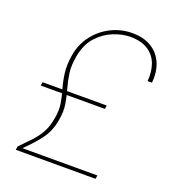

<svg xmlns="http://www.w3.org/2000/svg" viewBox="-130 -813 826 914"><g transform="rotate(20 282.5 -356.0)"><path d="M53 0 56 -18Q85 -48 109.5 -73.5Q134 -99 151.5 -130Q169 -161 176 -204Q184 -247 178 -282Q172 -317 162 -351Q152 -385 147 -425Q142 -465 151 -517Q161 -574 195 -618Q229 -662 279 -687Q329 -712 386 -712Q433 -712 466.5 -696.5Q500 -681 520.5 -654.5Q541 -628 549 -594Q557 -560 553 -522H531Q535 -571 521 -609Q507 -647 472.5 -669.5Q438 -692 382 -692Q343 -692 298.5 -674.5Q254 -657 219 -619Q184 -581 172 -517Q163 -468 168.5 -429.5Q174 -391 184 -356.5Q194 -322 200 -285.5Q206 -249 198 -204Q188 -145 156.5 -103Q125 -61 80 -18H460L457 0ZM60 -328 63 -346H388L385 -328Z"/></g></svg>

Font: DM Sans 12pt Thin
Style: Italic
Weight: 250
Italic angle: -10°
Version: Version 4.004;gftools[0.9.30]